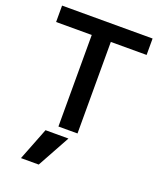

<svg xmlns="http://www.w3.org/2000/svg" viewBox="-176 -840 1023 1220"><g transform="rotate(20 335.0 -230.0)"><path d="M270 -619H29V-730H641V-619H399V0H270ZM115 270 201 50H356L235 270Z"/></g></svg>

Font: Enso SemiBold
Style: Regular
Weight: 600
Designer: Coji Morishita
Foundry: UNDERFOREST DESIGN
Version: Version 1.000